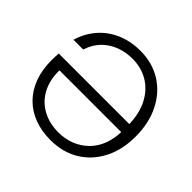

<svg xmlns="http://www.w3.org/2000/svg" viewBox="-175 -898 1096 1096"><g transform="rotate(45 373.0 -350.0)"><path d="M367 12Q295 12 236.5 -10Q178 -32 136 -74.5Q94 -117 71.5 -177.5Q49 -238 49 -314Q49 -328 49.5 -342Q50 -356 51 -371H635V-306H122Q121 -227 151.5 -170Q182 -113 238 -82Q294 -51 368 -51Q421 -51 467 -69Q513 -87 548 -121.5Q583 -156 602 -206Q621 -256 621 -321V-357Q621 -449 588.5 -514Q556 -579 499.5 -613.5Q443 -648 370 -648Q285 -648 221.5 -605.5Q158 -563 134 -486H55Q75 -554 119 -605Q163 -656 227 -684Q291 -712 370 -712Q467 -712 540.5 -666Q614 -620 655.5 -537.5Q697 -455 697 -346Q697 -239 655.5 -158.5Q614 -78 540 -33Q466 12 367 12Z"/></g></svg>

Font: DM Sans 18pt Light
Style: Regular
Weight: 300
Designer: Colophon Foundry, Jonny Pinhorn
Foundry: Colophon Foundry
Version: Version 4.004;gftools[0.9.30]